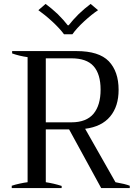

<svg xmlns="http://www.w3.org/2000/svg" viewBox="-20 -961 708 981"><path d="M247 -851C273 -827 293 -805 307 -786C307 -786 350 -786 350 -786C364 -806 384 -828 410 -852C436 -876 460 -895 481 -909C481 -909 443 -941 443 -941C423 -926 403 -909 382 -889C361 -868 344 -849 331 -832C331 -832 326 -832 326 -832C313 -849 296 -868 275 -889C254 -909 233 -926 213 -941C213 -941 176 -909 176 -909C197 -894 221 -875 247 -851ZM643 -12C628 -18 604 -24 570 -30C570 -30 415 -303 415 -303C471 -310 514 -331 543 -366C572 -401 586 -446 586 -502C586 -565 569 -613 536 -648C502 -683 447 -700 371 -700C371 -700 42 -700 42 -700C42 -700 42 -688 42 -688C67 -679 93 -673 121 -669C121 -669 121 -30 121 -30C110 -29 96 -26 81 -23C66 -20 52 -16 40 -12C40 -12 40 0 40 0C40 0 295 0 295 0C295 0 295 -11 295 -11C267 -20 240 -26 214 -30C214 -30 214 -300 214 -300C214 -300 333 -300 333 -300C333 -300 497 0 497 0C497 0 643 0 643 0C643 0 643 -12 643 -12ZM214 -336C214 -336 214 -663 214 -663C214 -663 345 -663 345 -663C396 -663 434 -650 458 -623C482 -596 494 -556 494 -503C494 -450 482 -409 458 -380C434 -351 396 -336 345 -336C345 -336 214 -336 214 -336Z"/></svg>

Font: BUSH 25 TRIRONG 0515 A
Style: Regular
Weight: 400
Designer: Katatrad Team
Foundry: CadsonDemak